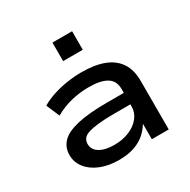

<svg xmlns="http://www.w3.org/2000/svg" viewBox="-162 -870 1021 1032"><g transform="rotate(-30 348.5 -354.0)"><path d="M290 9Q226 9 176.5 -11Q127 -31 99 -66.5Q71 -102 71 -147Q71 -194 101.5 -226Q132 -258 202 -274.5Q272 -291 389 -291H509V-220H393Q331 -220 291 -215.5Q251 -211 227.5 -203Q204 -195 194.5 -181.5Q185 -168 185 -150Q185 -114 218.5 -94Q252 -74 309 -74Q359 -74 400.5 -91Q442 -108 466.5 -138.5Q491 -169 491 -207V-316Q491 -366 453.5 -389Q416 -412 343 -412Q285 -412 231.5 -398.5Q178 -385 131 -358L96 -440Q130 -460 171.5 -473.5Q213 -487 259 -494Q305 -501 349 -501Q431 -501 487 -479.5Q543 -458 572.5 -414Q602 -370 602 -301V0H497V-110L505 -111Q488 -76 459 -48.5Q430 -21 388 -6Q346 9 290 9ZM294 -602V-717H416V-602Z"/></g></svg>

Font: Nunito Sans 10pt Expanded SemiBold
Style: Regular
Weight: 600
Width: 7
Designer: Vernon Adams
Foundry: Vernon Adams
Version: Version 3.101;gftools[0.9.27]